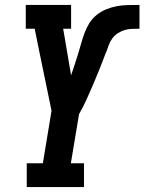

<svg xmlns="http://www.w3.org/2000/svg" viewBox="-20 -755 583 775"><path d="M88 0V-96H153L188 -308L138 -550L120 -639H84V-735H267V-639H235L267 -451Q274 -472 281 -493Q288 -514 294.5 -535Q301 -556 307 -577.5Q313 -599 320.5 -620Q328 -641 340 -660.5Q352 -680 370 -694.5Q388 -709 409 -717.5Q430 -726 451.5 -730Q473 -734 495 -734.5Q517 -735 538 -735Q538 -735 538.5 -735Q539 -735 539 -735H541Q541 -735 541.5 -735Q542 -735 542 -735H543V-639H542Q528 -639 513 -638.5Q498 -638 484 -634Q470 -630 456.5 -621.5Q443 -613 433.5 -600Q424 -587 419 -573Q414 -559 409 -545L408 -544Q396 -512 383.5 -480.5Q371 -449 357.5 -417.5Q344 -386 330 -355Q316 -324 299 -294L266 -96H319V0Z"/></svg>

Font: Iosevka Gothic
Style: Bold Italic
Weight: 700
Italic angle: -9°
Monospace: yes
Designer: Belleve Invis
Foundry: Belleve Invis
Version: Version 15.5.1; ttfautohint (v1.8.4)